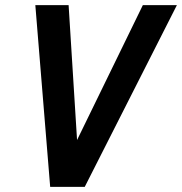

<svg xmlns="http://www.w3.org/2000/svg" viewBox="-20 -730 711 750"><path d="M176 0 118 -710H248L281 -183L538 -710H671L311 0Z"/></svg>

Font: Geist Mono SemiBold
Style: Italic
Weight: 600
Italic angle: -12°
Monospace: yes
Designer: Basement.studio, Andrés Briganti, Mateo Zaragoza
Foundry: Basement.studio, Vercel, Andrés Briganti, Guido Ferreyra, Mateo Zaragoza
Version: Version 1.500; ttfautohint (v1.8.4.7-5d5b)